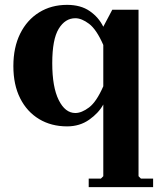

<svg xmlns="http://www.w3.org/2000/svg" viewBox="-20 -520 665 790"><path d="M550 205 560 215H610V250H345V215H395L405 205V-90Q386 -55 347 -27.5Q308 0 256 0Q191 0 141 -30Q91 -60 63 -115.5Q35 -171 35 -248Q35 -325 63 -381.5Q91 -438 141 -469Q191 -500 256 -500Q312 -500 349 -474.5Q386 -449 405 -410L442 -480H550ZM290 -55Q316 -55 346.5 -78Q377 -101 405 -165V-335Q377 -399 346.5 -422Q316 -445 290 -445Q248 -445 221.5 -401.5Q195 -358 195 -260Q195 -162 221.5 -108.5Q248 -55 290 -55Z"/></svg>

Font: Brygada 1918
Style: Bold
Weight: 700
Designer: Mateusz Machalski | Borys Kosmynka | Przemek Hoffer
Foundry: NIEPODLEGLA 2018
Version: Version 3.006